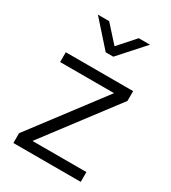

<svg xmlns="http://www.w3.org/2000/svg" viewBox="-180 -824 815 916"><g transform="rotate(30 227.5 -366.0)"><path d="M42 -446V-500H413V-446L116 -54H413V0H42V-54L339 -446ZM207 -595 85 -732H147L229 -641L310 -732H372L249 -595Z"/></g></svg>

Font: Titillium Web Light
Style: Regular
Weight: 300
Version: Version 1.002;PS 57.000;hotconv 1.0.70;makeotf.lib2.5.55311